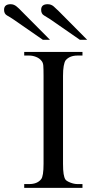

<svg xmlns="http://www.w3.org/2000/svg" viewBox="-93 -915 446 935"><path d="M308.6 0H24.9V-18.6H48.8Q88.9 -18.6 107.4 -42.5Q119.1 -56.6 119.1 -117.7V-545.4Q119.1 -579.6 117.9 -595.2Q116.7 -610.8 108.4 -619.6Q99.1 -631.3 82.5 -637.9Q65.9 -644.5 48.8 -644.5H24.9V-662.1H308.6V-644.5H284.7Q245.6 -644.5 226.1 -620.6Q220.7 -612.3 217.3 -593.8Q213.9 -575.2 213.9 -545.4V-117.7Q213.9 -85.4 216.8 -67.9Q219.7 -50.3 225.1 -41.5Q230 -33.7 248.8 -26.1Q267.6 -18.6 284.7 -18.6H308.6ZM331.5 -721.2H295.9L151.4 -821.3Q136.2 -831.5 121.8 -839.6Q107.4 -847.7 107.4 -867.2Q107.4 -894.5 139.2 -894.5Q156.2 -894.5 168.7 -883.5Q181.2 -872.6 192.9 -860.8ZM150.4 -721.2H115.7L-28.8 -821.3Q-43.9 -831.5 -58.6 -839.6Q-73.2 -847.7 -73.2 -867.2Q-73.2 -894.5 -41 -894.5Q-25.4 -894.5 -12.2 -883.5Q1 -872.6 11.7 -860.8Z"/></svg>

Font: BabelStone Roman
Style: Regular
Weight: 400
Designer: Walt Agee, Victor Gaultney, Peter Martin, Debbi Hosken, Becca Hirsbrunner (SIL); Andrew West (BabelStone)
Foundry: BabelStone
Version: Version 16.000